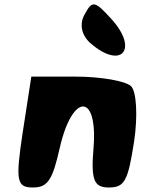

<svg xmlns="http://www.w3.org/2000/svg" viewBox="-20 -882 625 852"><path d="M81 -296C48 -79 54 -50 126 -50C192 -50 213 -83 245 -225C301 -471 415 -471 395 -225C383 -83 397 -50 463 -50C533 -50 548 -79 575 -254C592 -366 586 -477 561 -500C536 -523 425 -542 317 -542H119ZM355 -817C331 -774 342 -724 383 -689C519 -572 596 -663 475 -797C400 -879 390 -882 355 -817Z"/></svg>

Font: Hussar Skorodowane
Style: Ky
Weight: 700
Foundry: Cannot Into Space Fonts
Version: Version 0.892